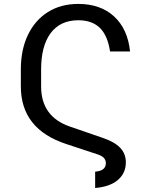

<svg xmlns="http://www.w3.org/2000/svg" viewBox="-20 -757 762 969"><path d="M460.2 191.8V109.4Q514.2 105.1 514.2 66.8Q514.2 51.8 505.3 41.2Q496.4 30.5 474.4 22.7L315.3 -29.8Q85.2 -104.8 85.2 -321V-406.2Q85.2 -506.7 121.1 -581.1Q157 -655.5 222.1 -696.4Q287.3 -737.2 375 -737.2Q487.2 -737.2 555.9 -674Q624.6 -610.8 636.4 -497.2H535.5Q523.1 -578.8 483.5 -616.8Q443.9 -654.8 375.7 -654.8Q284.1 -654.8 235.8 -590Q187.5 -525.2 187.5 -406.2V-321Q187.5 -167.6 333.8 -117.9L498.6 -61.1Q557.5 -41.2 586.3 -11.4Q615.1 18.5 615.1 62.5Q615.1 116.8 574.8 151.3Q534.4 185.7 460.2 191.8Z"/></svg>

Font: Linik Sans
Style: Regular
Weight: 400
Designer: Rasmus Andersson (font), Marc Monis (original base), Kil Hyung-jin (Pretendard portions), Cristiano Sobral (main changes
Foundry: rsms
Version: Version 3.018;May 31, 2022;FontCreator 14.0.0.2814 64-bit; t